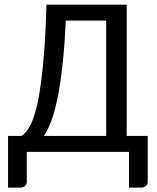

<svg xmlns="http://www.w3.org/2000/svg" viewBox="-20 -662 684 837"><path d="M532.2 -641.6V-69.3H624V129.9Q624 141.6 616.2 148.7Q608.4 155.8 595.7 155.8H542.5V0H96.7V129.9Q96.7 141.6 89.1 148.7Q81.5 155.8 68.8 155.8H15.1V-69.3H72.3Q84.5 -75.7 96.4 -90.3Q108.4 -105 119.9 -132.6Q131.3 -160.2 141.4 -202.4Q151.4 -244.6 159.4 -306.2Q167.5 -367.7 173.6 -450.4Q179.7 -533.2 182.6 -641.6ZM266.6 -572.3Q261.7 -462.9 252.7 -380.6Q243.7 -298.3 231.4 -237.8Q219.2 -177.2 204.1 -136.2Q189 -95.2 171.4 -69.3H442.9V-572.3Z"/></svg>

Font: Carlito
Style: Regular
Weight: 400
Designer: Lukasz Dziedzic
Foundry: tyPoland Lukasz Dziedzic
Version: Version 1.103; Beta1; all basic design good, some composites